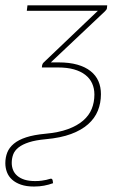

<svg xmlns="http://www.w3.org/2000/svg" viewBox="-58 -513 464 720"><path d="M100 -268.5Q101.5 -275 105.5 -278.5L309 -472.5H42.5L45 -493H344L343 -482Q342 -476.5 335.5 -470.5L132.5 -279H162Q202.5 -279 232.2 -270.5Q262 -262 281.8 -246.2Q301.5 -230.5 311 -208.8Q320.5 -187 320.5 -160Q320.5 -126.5 309 -98Q297.5 -69.5 272.5 -47.2Q247.5 -25 208.5 -10.5Q169.5 4 114 9Q75.5 12.5 50.8 20.5Q26 28.5 11.5 40Q-3 51.5 -8.5 66.2Q-14 81 -14 98Q-14 112 -9 124.5Q-4 137 6.8 146.2Q17.5 155.5 34 160.8Q50.5 166 74 166Q88 166 98.2 164.5Q108.5 163 115.5 161.5Q122.5 160 126.5 158.5Q130.5 157 132.5 157Q135 157 136.8 158.2Q138.5 159.5 139.5 163.5L141 174Q124.5 180 107.2 183.2Q90 186.5 69.5 186.5Q41 186.5 20.8 179.5Q0.5 172.5 -12.8 160.5Q-26 148.5 -32 132.5Q-38 116.5 -38 99Q-38 77.5 -30.8 59Q-23.5 40.5 -6.2 26Q11 11.5 40 2Q69 -7.5 112.5 -11.5Q162 -16 196.8 -28.8Q231.5 -41.5 253.8 -60.8Q276 -80 286 -104.8Q296 -129.5 296 -158.5Q296 -181.5 287.5 -200.2Q279 -219 262 -232.2Q245 -245.5 219.5 -252.8Q194 -260 159.5 -260H99Z"/></svg>

Font: Lato Thin
Style: Italic
Weight: 200
Italic angle: -7°
Designer: Lukasz Dziedzic
Foundry: tyPoland Lukasz Dziedzic
Version: Version 2.007; 2014-02-27